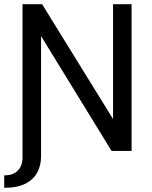

<svg xmlns="http://www.w3.org/2000/svg" viewBox="-28 -717 724 912"><path d="M79 0V-697H172L526 -124H509V-697H597V0H502L149 -575H167V0ZM-8 175V116Q25 116 44 103.5Q63 91 71 72Q79 53 79 33Q79 22 79 15.5Q79 9 79 0H167V27Q167 67 149.5 101Q132 135 93.5 155Q55 175 -8 175Z"/></svg>

Font: Hanken Grotesk
Style: Regular
Weight: 400
Designer: Alfredo Marco Pradil
Foundry: Hanken Design Co.
Version: Version 3.013